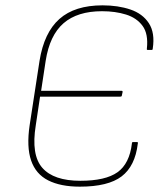

<svg xmlns="http://www.w3.org/2000/svg" viewBox="-20 -687 622 719"><path d="M279 12Q207 12 160.5 -11.5Q114 -35 96.5 -86Q79 -137 91 -218L128 -459Q145 -565 202.5 -616Q260 -667 364 -667Q422 -667 468 -651.5Q514 -636 537.5 -600Q561 -564 552 -505Q552 -500 548 -500H533Q529 -500 530 -505Q536 -560 514 -590Q492 -620 452 -632.5Q412 -645 362 -645Q270 -645 218 -600Q166 -555 151 -459L134 -347H435Q440 -347 439 -342L436 -328Q435 -325 430 -325H130L114 -218Q96 -107 138.5 -58.5Q181 -10 281 -10Q375 -10 420 -42Q465 -74 474 -150Q474 -155 478 -155H493Q498 -155 496 -149Q486 -65 435.5 -26.5Q385 12 279 12Z"/></svg>

Font: Sofia Sans Thin
Style: Italic
Weight: 250
Italic angle: -9°
Version: Version 4.100-B